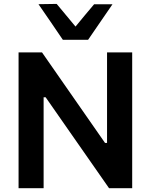

<svg xmlns="http://www.w3.org/2000/svg" viewBox="-20 -988 792 1008"><path d="M77.5 0V-713H200.5Q255 -634.5 304.5 -563.5Q354 -492.5 403 -422L531.5 -237.5H542V-713H674V0H552.5Q507 -65 457.8 -135.8Q408.5 -206.5 349.5 -291L219.5 -477.5H209V0ZM310 -779Q278 -826 246 -873Q214 -920 182 -966L277.5 -967.5Q302 -937.5 326.8 -908.2Q351.5 -879 376.5 -848.5Q401 -878.5 425.2 -907.5Q449.5 -936.5 474 -965.5H570.5Q538.5 -919.5 506.8 -872.8Q475 -826 442.5 -779Z"/></svg>

Font: Commissioner SemiBold
Style: Regular
Weight: 600
Designer: Kostas Bartsokas
Foundry: Kostas Bartsokas
Version: Version 1.000; ttfautohint (v1.8.3)